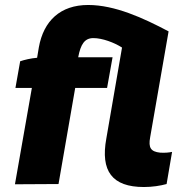

<svg xmlns="http://www.w3.org/2000/svg" viewBox="-20 -740 765 771"><path d="M136 -550 129 -508C104 -506 79 -500 61 -494L42 -387H108L40 0L215 -1L282 -387H410L432 -510H294C304 -563 320 -587 355 -587C391 -587 439 -569 470 -549L407 -184C383 -53 430 11 558 11C591 11 624 6 649 -1L671 -130C656 -127 642 -126 623 -127C586 -131 575 -146 583 -189L657 -614C555 -668 441 -720 334 -720C222 -720 155 -656 136 -550Z"/></svg>

Font: Fixel Display 20240404 ExBold
Style: Italic
Weight: 800
Italic angle: -10°
Designer: AlfaBravo + MacPaw
Foundry: Kyrylo Tkachov, Marchela Mozhyna, Serhii Makarenko, Maria Weinstein, Zakhar Kryvoshyya
Version: Version 1.211;Glyphs 3.2 (3225)